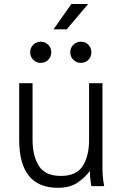

<svg xmlns="http://www.w3.org/2000/svg" viewBox="-20 -918 600 947"><path d="M140.6 -507.8V-228.5Q140.6 -148.4 171.9 -99.4Q203.1 -50.3 280.3 -50.3Q356.9 -50.3 388.2 -99.4Q419.4 -148.4 419.4 -228.5V-507.8H485.4V-88.4Q485.4 -51.8 489.5 -25.9Q493.7 0 493.7 0H430.7Q430.7 0 427 -23.4Q423.3 -46.9 423.3 -74.7Q397.9 -41 361.1 -16.4Q324.2 8.3 265.6 8.3Q74.7 8.3 74.7 -228.5V-507.8ZM326.7 -660.2Q326.7 -682.1 341.8 -697.3Q356.9 -712.4 378.9 -712.4Q400.9 -712.4 415.8 -697.3Q430.7 -682.1 430.7 -660.2Q430.7 -638.2 415.8 -623Q400.9 -607.9 378.9 -607.9Q356.9 -607.9 341.8 -623Q326.7 -638.2 326.7 -660.2ZM128.9 -660.2Q128.9 -682.1 143.8 -697.3Q158.7 -712.4 180.7 -712.4Q202.6 -712.4 217.8 -697.3Q232.9 -682.1 232.9 -660.2Q232.9 -638.2 217.8 -623Q202.6 -607.9 180.7 -607.9Q158.7 -607.9 143.8 -623Q128.9 -638.2 128.9 -660.2ZM309.1 -773.4H244.1L332 -898.4H415Z"/></svg>

Font: Giphurs Light
Style: Regular
Weight: 300
Version: Version 0.920; ttfautohint (v1.8.4.7-5d5b)